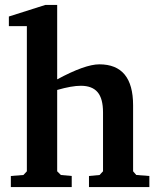

<svg xmlns="http://www.w3.org/2000/svg" viewBox="-20 -759 637 779"><path d="M16 -653V-692L164 -739H212V-437Q325 -498 383 -498Q520 -498 520 -332V-64L533 -49L586 -45V0H341V-45L384 -49L398 -64V-303Q398 -359 376 -385Q354 -411 308 -411Q271 -411 212 -394V-64L227 -49L271 -45V0H24V-45L75 -49L89 -64V-653Z"/></svg>

Font: Khartiya
Style: Bold
Weight: 700
Version: Version 1.0.2